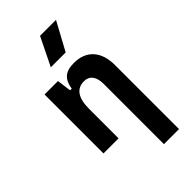

<svg xmlns="http://www.w3.org/2000/svg" viewBox="-303 -881 1192 1192"><g transform="rotate(-45 293.0 -285.0)"><path d="M379.9 224.6V-304.2Q379.9 -351.6 360.6 -377.2Q341.3 -402.8 305.5 -402.8Q206.1 -402.8 206.1 -258.3L175.8 -423.8H218.8Q226.1 -476.1 254.4 -501.7Q282.7 -527.3 340.3 -527.3Q422.4 -527.3 467.3 -477.5Q512.2 -427.7 512.2 -336.9V224.6ZM73.7 0V-517.6H191.9L206.1 -408.2V0ZM220.7 -609.4 311.5 -794.9H451.7L351.1 -609.4Z"/></g></svg>

Font: Cascadia Mono PL
Style: Regular
Weight: 400
Monospace: yes
Designer: Aaron Bell
Foundry: Saja Typeworks
Version: Version 2102.003